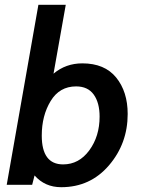

<svg xmlns="http://www.w3.org/2000/svg" viewBox="-20 -770 588 800"><path d="M235 10Q167 10 124 -39L114 0H8L140 -750H254L203 -463Q254 -506 323 -506Q416 -506 464 -447Q512 -388 512 -295Q512 -172 434 -81Q356 10 235 10ZM297 -410Q228 -410 191 -349Q154 -288 154 -205Q154 -85 243 -85Q309 -85 352 -143.5Q395 -202 395 -284Q395 -342 370.5 -376Q346 -410 297 -410Z"/></svg>

Font: Cabin
Style: SemiBold Italic
Weight: 600
Designer: Pablo Impallari
Foundry: Pablo Impallari. www.impallari.com Igino Marini. www.ikern.com
Version: Version 1.005